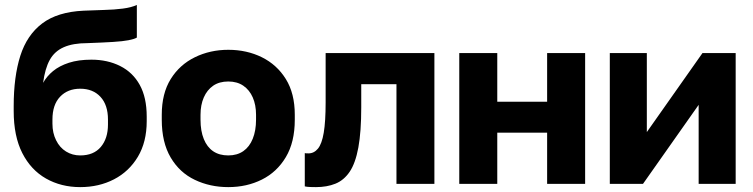

<svg xmlns="http://www.w3.org/2000/svg" viewBox="-20 -745 3051 778"><path d="M305 13.2Q227.7 13.2 166.4 -21.6Q105.2 -56.3 70.3 -124.8Q35.5 -193.3 35.5 -295V-315.3Q35.5 -434.3 62.3 -518.8Q89.2 -603.2 150.9 -649.9Q212.7 -696.7 318.8 -701.7Q360.8 -703.7 402 -704.7Q443.2 -705.7 477.8 -710.2Q512.5 -714.7 534.5 -725V-592.7Q524.5 -586.7 501.2 -582.1Q477.8 -577.5 437.3 -575Q396.8 -572.5 333.8 -570.2Q275.8 -570.2 238.4 -553.7Q201 -537.3 181.7 -502.3Q162.3 -467.3 154.7 -409.3Q169.7 -436.3 195.3 -457.3Q221 -478.3 259.3 -490.7Q297.7 -503.2 350.3 -503.2Q415.7 -503.2 466.9 -477.5Q518.2 -451.8 546.3 -400.9Q574.5 -350 574.5 -272.5V-254Q574.5 -169.8 538.7 -109.8Q502.8 -49.8 441.8 -18.3Q380.8 13.2 305 13.2ZM305 -115.2Q359.5 -115.2 388.5 -149.6Q417.5 -184 417.5 -240.3V-260.5Q417.5 -319.7 387.1 -352.6Q356.7 -385.5 305 -385.5Q254.3 -385.5 223.4 -353Q192.5 -320.5 192.5 -260.5V-243.7Q192.5 -206.3 207.3 -176.6Q222 -146.8 247.7 -131Q273.3 -115.2 305 -115.2Z M905 13.2Q831.3 13.2 769.6 -16.2Q707.8 -45.5 671.7 -106.6Q635.5 -167.7 635.5 -260V-280Q635.5 -366.3 671.7 -424.6Q707.8 -482.8 769.6 -513Q831.3 -543.2 905 -543.2Q980 -543.2 1041.1 -513Q1102.2 -482.8 1138.3 -424.6Q1174.5 -366.3 1174.5 -280V-260Q1174.5 -169 1138.3 -108.4Q1102.2 -47.8 1041.1 -17.3Q980 13.2 905 13.2ZM905 -115.2Q940.8 -115.2 965.9 -132.6Q991 -150 1004.2 -182.9Q1017.5 -215.8 1017.5 -260V-280Q1017.5 -319.8 1004.2 -350.2Q991 -380.5 965.9 -397.7Q940.8 -414.8 905 -414.8Q868.7 -414.8 843.8 -397.7Q819 -380.5 805.8 -350.2Q792.5 -319.8 792.5 -280V-260Q792.5 -214.2 805.8 -181.6Q819 -149 843.8 -132.1Q868.7 -115.2 905 -115.2Z M1260.5 13.2Q1252 13.2 1237.5 12.8Q1223 12.3 1215 10.2V-124.5Q1218 -123.5 1230 -123.5Q1252.6 -123.5 1268.4 -142.8Q1284.2 -162 1291.8 -207.1Q1299.5 -252.1 1299.5 -330.3V-530H1740.2V0H1586.5V-403.7H1443.8V-310.3Q1443.8 -211.4 1432.1 -147.4Q1420.3 -83.5 1396.9 -49Q1373.5 -14.5 1339.2 -0.7Q1305 13.2 1260.5 13.2Z M1841 0V-530H1995V-332.7H2197V-530H2351V0H2197V-207.3H1995V0Z M2451 0V-530H2601V-209.8L2826.5 -530H2961V0H2811V-320.2L2585.5 0Z"/></svg>

Font: Golos Text
Style: Regular
Weight: 400
Designer: A.Korolkova, Vitaly Kuzmin
Foundry: ParaType Ltd
Version: Version 2.004